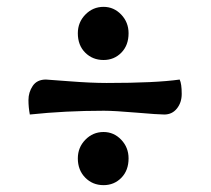

<svg xmlns="http://www.w3.org/2000/svg" viewBox="-20 -534 614 560"><path d="M282 6Q250 6 228.5 -16Q207 -38 207 -72Q207 -104 229 -126.5Q251 -149 282 -149Q312 -149 333.5 -126.5Q355 -104 355 -72Q355 -37 334 -15.5Q313 6 282 6ZM510 -260Q510 -235 496 -217.5Q482 -200 459 -200Q442 -200 377.5 -205.5Q313 -211 283 -211Q170 -211 67 -200Q63 -221 63 -242Q63 -265 75.5 -283.5Q88 -302 114 -302Q118 -302 181.5 -297Q245 -292 291 -292Q435 -292 504 -302Q510 -290 510 -260ZM282 -359Q250 -359 228.5 -380.5Q207 -402 207 -437Q207 -469 229 -491.5Q251 -514 282 -514Q312 -514 333.5 -491.5Q355 -469 355 -437Q355 -402 334 -380.5Q313 -359 282 -359Z"/></svg>

Font: Overlock Black
Style: Regular
Weight: 900
Designer: Dario Muhafara
Foundry: Dario Manuel Muhafara
Version: Version 1.002